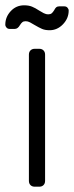

<svg xmlns="http://www.w3.org/2000/svg" viewBox="-28 -704 279 724"><path d="M103 0Q93 0 87 -6Q81 -12 81 -22V-498Q81 -508 87 -514Q93 -520 103 -520H120Q130 -520 136 -514Q142 -508 142 -498V-22Q142 -12 136 -6Q130 0 120 0ZM159 -590Q142 -590 130.5 -595Q119 -600 102 -610Q94 -615 85.5 -619.5Q77 -624 69 -624Q61 -624 56.5 -620.5Q52 -617 47 -609Q39 -595 28 -595H8Q1 -595 -3.5 -600Q-8 -605 -8 -611Q-8 -640 12.5 -662Q33 -684 63 -684Q80 -684 92.5 -679Q105 -674 120 -664Q128 -659 136.5 -654.5Q145 -650 154 -650Q162 -650 166.5 -653.5Q171 -657 176 -665Q180 -673 184 -676.5Q188 -680 195 -680H215Q222 -680 226.5 -675Q231 -670 231 -664Q231 -635 209.5 -612.5Q188 -590 159 -590Z"/></svg>

Font: Rubik AZ
Style: Regular
Weight: 300
Designer: Hubert and Fischer
Foundry: Hubert & Fischer
Version: Version 2.000